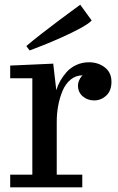

<svg xmlns="http://www.w3.org/2000/svg" viewBox="-20 -806 506 826"><path d="M23.9 0V-54.7H119.1V-469.2H23.9V-523.9L209 -532.2L222.2 -418Q234.4 -459.5 266.6 -496.1Q283.7 -515.1 308.6 -526.6Q333.5 -538.1 362.8 -538.1Q402.3 -538.1 430.9 -516.1Q459.5 -494.1 459.5 -454.1Q459.5 -416 437.3 -395Q415 -374 384.8 -374Q356.4 -374 335.9 -391.6Q315.4 -409.2 315.4 -439Q315.4 -449.2 320.3 -460Q325.2 -470.7 330.1 -476.6L335.4 -481.9Q306.2 -481.9 283.9 -463.6Q261.7 -445.3 249 -415Q224.1 -354.5 224.1 -280.8V-54.7H334V0ZM107.4 -588.9 93.3 -607.9Q119.6 -630.4 155.3 -658.2Q190.9 -686 226.3 -712.6Q261.7 -739.3 287.1 -757.8L325.2 -785.6L374.5 -717.8Q360.4 -703.1 324 -683.6Q287.6 -664.1 243.9 -644.5Q200.2 -625 163.1 -610.4Z"/></svg>

Font: Trocchi
Style: Regular
Weight: 400
Designer: Vernon Adams
Foundry: Vernon Adams
Version: Version 1.101; ttfautohint (v1.8.4.7-5d5b);gftools[0.9.27]